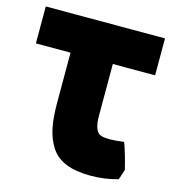

<svg xmlns="http://www.w3.org/2000/svg" viewBox="-99 -620 656 728"><g transform="rotate(15 229.0 -256.0)"><path d="M442 -23 429 17Q378 32 322 32Q263 32 224 16Q185 0 164.5 -32.5Q144 -65 136 -105.5Q128 -146 128 -204V-399H-8V-544H460V-399H294V-197Q294 -132 323 -124Q350 -116 412 -125Q427 -84 442 -23Z"/></g></svg>

Font: Repo
Style: ExtraBold
Weight: 800
Designer: Stefan Peev
Foundry: Context Ltd
Version: Version 001.000